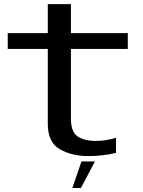

<svg xmlns="http://www.w3.org/2000/svg" viewBox="-20 -749 694 930"><path d="M408 7Q478.5 7 542 -8.5V-81.5Q493.5 -66.5 444 -66.5Q387.5 -66.5 355.5 -88.5Q323.5 -110.5 323.5 -175V-512H599V-588.5H323.5V-729H211.5V-588.5H17.5V-512H211.5V-148.5Q211.5 -60.5 268.8 -26.8Q326 7 408 7ZM330.5 161.5H372L440 33H374.5Z"/></svg>

Font: Anybody Expanded
Style: Regular
Weight: 400
Width: 7
Version: Version 1.113;gftools[0.9.25]